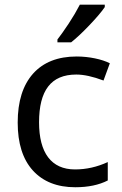

<svg xmlns="http://www.w3.org/2000/svg" viewBox="-20 -786 520 816"><path d="M224.1 -606H282.2C302.7 -622.1 328.1 -645.5 358.4 -677.2C388.7 -709 411.1 -734.9 425.3 -755.9V-766.1H319.3C306.2 -740.7 290.5 -713.9 271.5 -685.1C252.4 -656.2 236.3 -633.8 224.1 -618.2ZM299.8 9.8C355 9.8 400.9 0 438 -19V-97.2C392.6 -76.2 346.2 -65.9 298.8 -65.9C197.8 -65.9 146 -136.7 146 -266.1C146 -400.9 196.3 -469.2 304.2 -469.2C335.9 -469.2 374.5 -460.9 419.9 -443.8L446.8 -517.1C413.6 -534.2 358.4 -545.9 306.2 -545.9C225.6 -545.9 164.1 -521.5 120.6 -473.1C77.1 -424.3 55.2 -355 55.2 -265.1C55.2 -176.8 76.7 -108.9 119.6 -61.5C162.6 -14.2 222.7 9.8 299.8 9.8Z"/></svg>

Font: Noto Reveo Sans
Style: Regular
Weight: 400
Designer: Monotype Design team
Foundry: Monotype Imaging Inc.
Version: Version 1.04